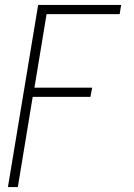

<svg xmlns="http://www.w3.org/2000/svg" viewBox="-20 -540 540 775"><path d="M12 215 134 -520H469L463 -483H168L119 -186H352L345 -149H112L52 215Z"/></svg>

Font: Iosevka Curly Extralight
Style: Italic
Weight: 200
Italic angle: -9°
Monospace: yes
Designer: Belleve Invis
Foundry: Belleve Invis
Version: Version 22.1.2; ttfautohint (v1.8.4)